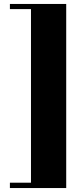

<svg xmlns="http://www.w3.org/2000/svg" viewBox="-20 -800 408 970"><path d="M136.5 150V-780H314.5V150ZM30 150V123H314.5V150ZM30 -754V-780H314.5V-754Z"/></svg>

Font: Bodoni Moda 9pt ExtraBold
Style: Regular
Weight: 800
Designer: Owen Earl
Foundry: indestructible type
Version: Version 2.005